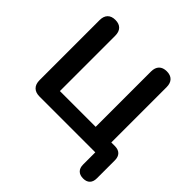

<svg xmlns="http://www.w3.org/2000/svg" viewBox="-223 -899 1266 1266"><g transform="rotate(45 410.0 -266.0)"><path d="M669.4 113.5V0H149.7Q112.4 0 92.7 -19.8Q72.9 -39.5 72.9 -76.8V-636.3Q72.9 -672.7 91.8 -692Q110.6 -711.4 145.9 -711.4Q181.2 -711.4 200 -692Q218.7 -672.7 218.7 -636.3V-120.7H552.2V-636.3Q552.2 -672.7 571 -692Q589.9 -711.4 625.2 -711.4Q660.5 -711.4 679.2 -692Q698 -672.7 698 -636.3V-54.7L632 -120.7H731Q763.5 -120.7 780.7 -103.5Q798 -86.2 798 -53.8V113.5Q798 145.2 781.6 162Q765.3 178.9 734.6 178.9Q703.1 178.9 686.3 162Q669.4 145.2 669.4 113.5Z"/></g></svg>

Font: SN Pro Thin
Style: Regular
Weight: 200
Designer: Tobias Whetton
Foundry: Supernotes
Version: Version 1.003;Glyphs 3.3 (3324)